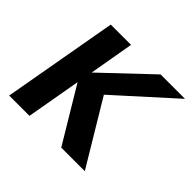

<svg xmlns="http://www.w3.org/2000/svg" viewBox="-127 -646 790 790"><g transform="rotate(45 267.5 -251.0)"><path d="M221 -502H103L14 0H132L174 -238L317 0H454L287 -278L535 -502H393L187 -307Z"/></g></svg>

Font: Geom Medium
Style: Italic
Weight: 500
Italic angle: -10°
Version: Version 1.102